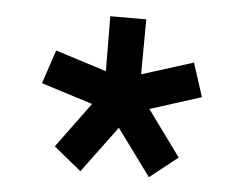

<svg xmlns="http://www.w3.org/2000/svg" viewBox="-38 -620 625 494"><g transform="rotate(5 274.5 -373.0)"><path d="M320 -433 453 -475 481 -388 349 -346 435 -228 363 -171 275 -291 186 -171 115 -229 201 -346 68 -388 97 -475 229 -433 228 -575H321Z"/></g></svg>

Font: SUIT SemiBold
Style: Regular
Weight: 600
Designer: Sunn Youn; Korean Glyphs from Source Han Sans (Sandoll Communications; Soo-young Jang, Joo-yeon Kang)
Foundry: Sunn
Version: Version 1.140